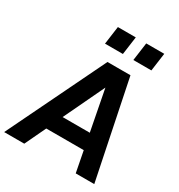

<svg xmlns="http://www.w3.org/2000/svg" viewBox="-250 -1126 1185 1273"><g transform="rotate(30 342.5 -490.0)"><path d="M396 -842 415 -980H278L259 -842ZM614 -842 633 -980H495L476 -842ZM127 0 203 -160H490L521 0H663L510 -745H334L-27 0ZM259 -280 407 -591 467 -280Z"/></g></svg>

Font: Plus Jakarta Sans
Style: Bold Italic
Weight: 700
Italic angle: -8°
Designer: Gumpita Rahayu
Foundry: Tokotype
Version: Version 2.071;gftools[0.9.30]